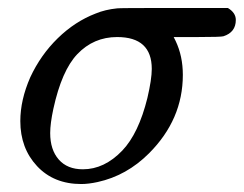

<svg xmlns="http://www.w3.org/2000/svg" viewBox="-20 -451 612 482"><path d="M184 11Q115 11 73 -34Q31 -79 31 -147Q31 -200 56 -257Q82 -313 125 -355Q168 -397 220 -417Q244 -427 274 -430Q275 -431 414 -431H552Q572 -419 572 -401Q572 -370 541 -360Q535 -358 476 -358H416L421 -348Q439 -310 439 -263Q439 -151 354 -66Q298 -10 225 6Q202 11 184 11ZM361 -278Q361 -358 274 -358Q215 -358 174 -315Q135 -274 114 -178Q106 -141 106 -117Q106 -75 127.5 -50.5Q149 -26 188 -26Q242 -26 287 -73Q328 -116 350 -205Q361 -252 361 -278Z"/></svg>

Font: KaTeX_Math
Style: Italic
Weight: 400
Version: Version 3699957226